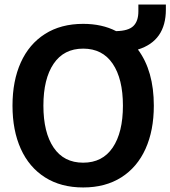

<svg xmlns="http://www.w3.org/2000/svg" viewBox="-20 -815 750 845"><path d="M710 -795V-773Q710 -635 587 -597Q657 -503 657 -350Q657 -241 620.5 -160Q584 -79 514 -34.5Q444 10 346 10Q248 10 178 -34.5Q108 -79 71.5 -160Q35 -241 35 -350Q35 -459 71.5 -540Q108 -621 178 -665.5Q248 -710 346 -710Q429 -710 491 -678Q545 -679 567 -700.5Q589 -722 589 -765V-795ZM521 -350Q521 -468 476 -534.5Q431 -601 346 -601Q261 -601 216 -534.5Q171 -468 171 -350Q171 -232 216 -165.5Q261 -99 346 -99Q431 -99 476 -165.5Q521 -232 521 -350Z"/></svg>

Font: Niramit
Style: Bold
Weight: 700
Designer: Katatrad Aksorn Co.,Ltd.
Foundry: Cadson Demak Co.,Ltd.
Version: Version 1.001; ttfautohint (v1.6)